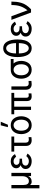

<svg xmlns="http://www.w3.org/2000/svg" viewBox="2060 -2930 1100 5261"><g transform="rotate(-90 2610.5 -300.0)"><path d="M80.1 229.5V-538.1H171.9V-207Q171.9 -59.6 277.3 -59.6Q342.8 -59.6 377.4 -111.3Q412.1 -163.1 412.1 -233.4V-538.1H503.9V0H416V-78.1H415Q401.4 -38.1 360.4 -10.3Q319.3 17.6 260.7 17.6Q203.1 17.6 171.9 -27.3V229.5Z M609.4 -148.4Q609.4 -200.2 640.1 -235.4Q670.9 -270.5 714.8 -285.2Q629.9 -321.3 629.9 -405.3Q629.9 -471.7 681.6 -513.7Q733.4 -555.7 823.2 -555.7Q952.1 -555.7 1017.6 -440.4L944.3 -408.2Q924.8 -438.5 893.1 -458.5Q861.3 -478.5 825.2 -478.5Q774.4 -478.5 748.5 -457Q722.7 -435.5 722.7 -399.4Q722.7 -362.3 752.9 -338.4Q783.2 -314.5 843.8 -314.5H892.6V-246.1H843.8Q770.5 -246.1 736.8 -217.8Q703.1 -189.5 703.1 -149.4Q703.1 -107.4 739.3 -83.5Q775.4 -59.6 827.1 -59.6Q868.2 -59.6 905.3 -80.6Q942.4 -101.6 961.9 -129.9L1032.2 -96.7Q1002.9 -45.9 948.7 -14.2Q894.5 17.6 826.2 17.6Q731.4 17.6 670.4 -26.4Q609.4 -70.3 609.4 -148.4Z M1085.9 -460.9V-538.1H1500V-460.9H1332V-148.4Q1332 -102.5 1352.5 -81.5Q1373 -60.5 1416 -60.5Q1437.5 -60.5 1483.4 -67.4V9.8Q1418 17.6 1398.4 17.6Q1326.2 17.6 1283.7 -21.5Q1241.2 -60.5 1241.2 -145.5V-460.9Z M1659.2 -268.6Q1659.2 -169.9 1703.1 -114.7Q1747.1 -59.6 1810.5 -59.6Q1873 -59.6 1917 -114.7Q1960.9 -169.9 1960.9 -268.6Q1960.9 -369.1 1917 -423.8Q1873 -478.5 1810.5 -478.5Q1748 -478.5 1703.6 -424.3Q1659.2 -370.1 1659.2 -268.6ZM1565.4 -268.6Q1565.4 -390.6 1628.9 -473.1Q1692.4 -555.7 1810.5 -555.7Q1926.8 -555.7 1990.7 -473.1Q2054.7 -390.6 2054.7 -268.6Q2054.7 -217.8 2041.5 -169.9Q2028.3 -122.1 2001.5 -78.6Q1974.6 -35.2 1924.8 -8.8Q1875 17.6 1810.5 17.6Q1746.1 17.6 1696.8 -8.3Q1647.5 -34.2 1619.6 -77.1Q1591.8 -120.1 1578.6 -168.5Q1565.4 -216.8 1565.4 -268.6ZM1755.9 -633.8 1806.6 -830.1H1905.3L1822.3 -633.8Z M2109.4 -460.9V-538.1H2696.3V-460.9H2562.5V-128.9Q2562.5 -62.5 2622.1 -62.5Q2652.3 -62.5 2680.7 -68.4V10.7Q2624 17.6 2601.6 17.6Q2533.2 17.6 2502 -17.1Q2470.7 -51.8 2470.7 -122.1V-460.9H2318.4V0H2227.5V-460.9Z M2781.2 -152.3V-538.1H2873V-157.2Q2873 -63.5 2950.2 -63.5Q2991.2 -63.5 3023.4 -68.4V9.8Q2956.1 17.6 2932.6 17.6Q2864.3 17.6 2822.8 -24.4Q2781.2 -66.4 2781.2 -152.3Z M3084 -268.6Q3084 -390.6 3147.5 -473.1Q3210.9 -555.7 3329.1 -555.7H3624V-478.5H3501Q3531.2 -449.2 3551.8 -391.6Q3572.3 -334 3572.3 -268.6Q3572.3 -217.8 3559.1 -169.9Q3545.9 -122.1 3519 -78.6Q3492.2 -35.2 3442.9 -8.8Q3393.6 17.6 3329.1 17.6Q3264.6 17.6 3215.3 -8.3Q3166 -34.2 3138.2 -77.1Q3110.4 -120.1 3097.2 -168.5Q3084 -216.8 3084 -268.6ZM3177.7 -268.6Q3177.7 -169.9 3221.7 -114.7Q3265.6 -59.6 3329.1 -59.6Q3391.6 -59.6 3435.5 -114.7Q3479.5 -169.9 3479.5 -268.6Q3479.5 -369.1 3435.5 -423.8Q3391.6 -478.5 3329.1 -478.5Q3266.6 -478.5 3222.2 -424.3Q3177.7 -370.1 3177.7 -268.6Z M3676.8 -372.1Q3676.8 -548.8 3737.8 -655.8Q3798.8 -762.7 3918 -762.7Q4039.1 -762.7 4099.1 -655.8Q4159.2 -548.8 4159.2 -372.1Q4159.2 -258.8 4135.7 -173.8Q4112.3 -88.9 4056.6 -35.6Q4001 17.6 3918 17.6Q3797.9 17.6 3737.3 -88.9Q3676.8 -195.3 3676.8 -372.1ZM3776.4 -411.1H4059.6Q4056.6 -550.8 4017.6 -616.2Q3978.5 -681.6 3918 -681.6Q3857.4 -681.6 3817.4 -613.8Q3777.3 -545.9 3776.4 -411.1ZM3776.4 -334Q3778.3 -197.3 3818.4 -129.9Q3858.4 -62.5 3918 -62.5Q3979.5 -62.5 4017.6 -127.9Q4055.7 -193.4 4059.6 -334Z M4238.3 -148.4Q4238.3 -200.2 4269 -235.4Q4299.8 -270.5 4343.8 -285.2Q4258.8 -321.3 4258.8 -405.3Q4258.8 -471.7 4310.5 -513.7Q4362.3 -555.7 4452.1 -555.7Q4581.1 -555.7 4646.5 -440.4L4573.2 -408.2Q4553.7 -438.5 4522 -458.5Q4490.2 -478.5 4454.1 -478.5Q4403.3 -478.5 4377.4 -457Q4351.6 -435.5 4351.6 -399.4Q4351.6 -362.3 4381.8 -338.4Q4412.1 -314.5 4472.7 -314.5H4521.5V-246.1H4472.7Q4399.4 -246.1 4365.7 -217.8Q4332 -189.5 4332 -149.4Q4332 -107.4 4368.2 -83.5Q4404.3 -59.6 4456.1 -59.6Q4497.1 -59.6 4534.2 -80.6Q4571.3 -101.6 4590.8 -129.9L4661.1 -96.7Q4631.8 -45.9 4577.6 -14.2Q4523.4 17.6 4455.1 17.6Q4360.4 17.6 4299.3 -26.4Q4238.3 -70.3 4238.3 -148.4Z M4696.3 -538.1H4795.9L4958 -97.7Q5034.2 -191.4 5068.4 -291.5Q5102.5 -391.6 5102.5 -538.1H5197.3Q5196.3 -455.1 5189 -394Q5181.6 -333 5161.1 -263.7Q5140.6 -194.3 5097.2 -129.4Q5053.7 -64.5 4986.3 0H4897.5Z"/></g></svg>

Font: Gothic A1 Medium
Style: Regular
Weight: 500
Designer: HanYang I&C Co.,Ltd.
Foundry: HanYang I&C Co.,Ltd.
Version: Version 2.50